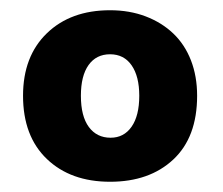

<svg xmlns="http://www.w3.org/2000/svg" viewBox="-20 -676 436 375"><path d="M365 -489Q365 -408 318.5 -364.5Q272 -321 195 -321Q118 -321 71.5 -365.5Q25 -410 25 -489Q25 -566 71.5 -611Q118 -656 195 -656Q233 -656 264.5 -644Q296 -632 318.5 -610.5Q341 -589 353 -558Q365 -527 365 -489ZM138 -489Q138 -449 153.5 -428Q169 -407 196 -407Q222 -407 237 -428.5Q252 -450 252 -489Q252 -527 237 -548.5Q222 -570 195 -570Q168 -570 153 -549Q138 -528 138 -489Z"/></svg>

Font: Baloo Cyrillic
Style: Regular
Weight: 400
Designer: Ek Type, Denis Ignatov
Foundry: Ek Type
Version: Version 1.50 July 26, 2019